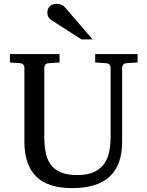

<svg xmlns="http://www.w3.org/2000/svg" viewBox="-20 -948 752 984"><path d="M627 -624Q616.2 -623 611.1 -616.2Q606 -609.4 606 -602.1V-222.2Q606 -160.6 589.4 -115.7Q572.8 -70.8 540.3 -41.5Q507.8 -12.2 459.7 2Q411.6 16.1 349.1 16.1Q225.1 16.1 165 -43.9Q105 -104 105 -222.2V-602.1Q105 -609.4 99.9 -616.2Q94.7 -623 84 -624L30.8 -627.9V-670.9H285.2V-627.9L228 -624Q217.3 -623 212.2 -616.2Q207 -609.4 207 -602.1V-248Q207 -204.1 213.9 -167.7Q220.7 -131.3 239.3 -105.5Q257.8 -79.6 290.8 -65.2Q323.7 -50.8 376 -50.8Q427.7 -50.8 460.9 -65.9Q494.1 -81.1 513.2 -107.7Q532.2 -134.3 539.6 -170.4Q546.9 -206.5 546.9 -248V-602.1Q546.9 -609.4 541.3 -616.2Q535.6 -623 524.9 -624L467.8 -627.9V-670.9H685.1V-627.9ZM397.5 -746.1 245.6 -843.3Q234.9 -850.1 228.8 -859.9Q222.7 -869.6 222.7 -883.3Q222.7 -891.1 225.1 -899.2Q227.5 -907.2 232.9 -913.6Q238.3 -919.9 247.1 -924.1Q255.9 -928.2 268.6 -928.2Q279.3 -928.2 286.6 -926.5Q293.9 -924.8 299.8 -921.4Q305.7 -918 310.5 -912.8Q315.4 -907.7 320.8 -901.4L454.6 -746.1Z"/></svg>

Font: BabelStone Ogham Lithic
Style: Regular
Weight: 400
Designer: Andrew West
Foundry: BabelStone
Version: Version 1.02 March 14, 2022